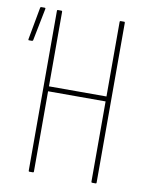

<svg xmlns="http://www.w3.org/2000/svg" viewBox="-77 -711 586 766"><g transform="rotate(10 216.0 -327.5)"><path d="M95 0Q92 0 92 -4V-651Q92 -655 95 -655H109Q113 -655 113 -651V-349H346V-651Q346 -655 350 -655H364Q367 -655 367 -651V-4Q367 0 364 0H350Q346 0 346 -4V-329H113V-4Q113 0 109 0ZM2 -516Q-1 -516 0 -521L24 -652Q25 -655 28 -655H42Q46 -655 45 -650L19 -519Q18 -516 14 -516Z"/></g></svg>

Font: Sofia Sans Extra Condensed Thin
Style: Regular
Weight: 250
Version: Version 4.100